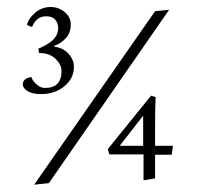

<svg xmlns="http://www.w3.org/2000/svg" viewBox="-20 -500 550 535"><path d="M67.9 -285.2Q68.8 -277.3 80.6 -266.1Q92.3 -254.9 105 -254.9Q151.4 -254.9 151.4 -301.8Q151.4 -320.3 134.5 -336.2Q117.7 -352.1 91.8 -352.1H88.9L86.9 -364.7Q91.8 -366.2 99.1 -369.9Q106.4 -373.5 117.2 -380.4Q127.9 -387.2 135 -397.9Q142.1 -408.7 142.1 -420.9Q142.1 -435.5 134 -445.1Q126 -454.6 108.4 -454.6Q81.5 -454.6 69.3 -424.8L55.2 -430.2Q58.6 -447.8 77.4 -464.1Q96.2 -480.5 120.6 -480.5Q143.6 -480.5 160.4 -466.3Q177.2 -452.1 177.2 -431.2Q177.2 -409.2 164.1 -394.3Q150.9 -379.4 130.9 -372.1V-370.1Q156.2 -366.7 171.1 -350.1Q186 -333.5 186 -313.5Q186 -281.7 159.4 -259.8Q132.8 -237.8 94.2 -237.8Q70.3 -237.8 56.9 -246.1Q43.5 -254.4 43.5 -265.1Q43.5 -272.9 49.8 -278.6Q56.2 -284.2 67.9 -285.2ZM379.9 2.4V-69.8H284.7L280.3 -84.5L400.9 -233.4L413.6 -229.5Q412.1 -198.7 412.1 -133.3V-93.8H461.9L458.5 -68.8H412.1V-2.9ZM378.9 -93.8V-177.7L313.5 -93.8ZM412.1 -468.8 451.2 -472.7 116.2 10.3 75.2 14.6Z"/></svg>

Font: Neuton
Style: Regular
Weight: 400
Designer: Brian M Zick
Version: Version 1.3